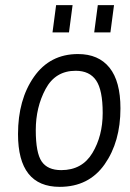

<svg xmlns="http://www.w3.org/2000/svg" viewBox="-20 -720 506 746"><path d="M274 -445Q195 -445 157 -374Q119 -303 119 -214.5Q119 -126 142 -92.5Q165 -59 218 -59Q299 -59 339 -125.5Q379 -192 379 -281Q379 -370 353.5 -407.5Q328 -445 274 -445ZM212 6Q50 6 50 -199Q50 -333 112 -421.5Q174 -510 283 -510Q363 -510 405.5 -457Q448 -404 448 -299Q448 -169 386.5 -81.5Q325 6 212 6ZM184 -594 198 -700H262L248 -594ZM346 -594 360 -700H423L409 -594Z"/></svg>

Font: Gudea
Style: Italic
Weight: 400
Version: Version 1.002